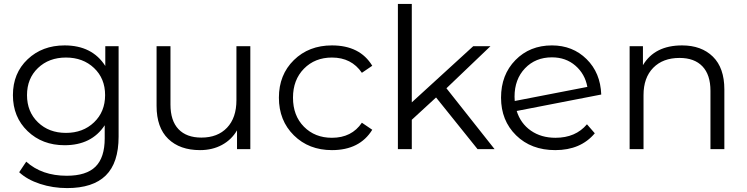

<svg xmlns="http://www.w3.org/2000/svg" viewBox="-20 -762 3815 981"><path d="M518 -526H586V-64Q586 70 520.5 134.5Q455 199 323 199Q250 199 184.5 177.5Q119 156 78 118L114 64Q194 136 321 136Q421 136 468 89.5Q515 43 515 -55V-122Q448 -20 310 -20Q196 -20 121 -92Q46 -164 46 -276Q46 -388 121 -459Q196 -530 310 -530Q451 -530 518 -425ZM174 -137Q230 -83 317 -83Q404 -83 460.5 -137Q517 -191 517 -276Q517 -361 460.5 -414.5Q404 -468 317 -468Q230 -468 174 -414.5Q118 -361 118 -276Q118 -191 174 -137Z M1188 -526H1259V0H1191V-96Q1163 -48 1114 -21.5Q1065 5 1002 5Q899 5 839.5 -52.5Q780 -110 780 -221V-526H851V-228Q851 -145 892 -102Q933 -59 1009 -59Q1092 -59 1140 -109.5Q1188 -160 1188 -250Z M1676 5Q1558 5 1481.5 -70.5Q1405 -146 1405 -263Q1405 -380 1481.5 -455Q1558 -530 1676 -530Q1819 -530 1882 -426L1829 -390Q1776 -468 1676 -468Q1589 -468 1533 -411Q1477 -354 1477 -263Q1477 -171 1533 -114.5Q1589 -58 1676 -58Q1777 -58 1829 -135L1882 -99Q1818 5 1676 5Z M2420 0 2208 -264 2084 -150V0H2013V-742H2084V-239L2398 -526H2486L2261 -311L2507 0Z M2818 -58Q2921 -58 2979 -127L3019 -81Q2947 5 2817 5Q2694 5 2617 -70.5Q2540 -146 2540 -263Q2540 -380 2613.5 -455Q2687 -530 2800 -530Q2906 -530 2977 -460Q3048 -390 3052 -279L2620 -195Q2640 -131 2692.5 -94.5Q2745 -58 2818 -58ZM2800 -469Q2716 -469 2662.5 -413Q2609 -357 2609 -268Q2609 -253 2610 -246L2981 -318Q2969 -384 2920 -426.5Q2871 -469 2800 -469Z M3465 -530Q3564 -530 3622.5 -472.5Q3681 -415 3681 -305V0H3610V-298Q3610 -380 3569 -423Q3528 -466 3452 -466Q3367 -466 3317.5 -415.5Q3268 -365 3268 -276V0H3197V-526H3265V-429Q3325 -530 3465 -530Z"/></svg>

Font: Montserrat Alternates
Style: Regular
Weight: 400
Designer: Julieta Ulanovsky
Foundry: Julieta Ulanovsky
Version: Version 7.200;PS 007.200;hotconv 1.0.88;makeotf.lib2.5.64775